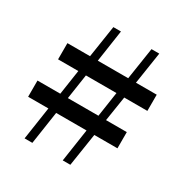

<svg xmlns="http://www.w3.org/2000/svg" viewBox="-167 -854 945 985"><g transform="rotate(30 305.5 -361.0)"><path d="M114 0 143 -194H23V-290H158L180 -437H60V-533H194L223 -722H268L240 -533H420L449 -722H495L466 -533H589V-437H452L429 -290H552V-194H415L385 0H340L369 -194H189L160 0ZM203 -290H384L406 -437H225Z"/></g></svg>

Font: GenRyuMin TW B
Style: Regular
Weight: 700
Version: Version 1.501;PS 1;hotconv 16.6.51;makeotf.lib2.5.65220